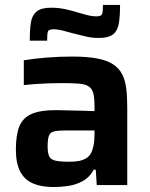

<svg xmlns="http://www.w3.org/2000/svg" viewBox="-20 -746 605 774"><path d="M196 8Q147 8 113 -6.5Q79 -21 61.5 -54.5Q44 -88 44 -143Q44 -202 58 -236.5Q72 -271 107 -286.5Q142 -302 204 -302Q214 -302 232 -301.5Q250 -301 273 -300.5Q296 -300 319 -299.5Q342 -299 361 -298V-318Q361 -351 356 -370Q351 -389 337 -398Q323 -407 296 -409Q269 -411 226 -411Q204 -411 175 -410Q146 -409 119 -407Q92 -405 76 -403V-503Q119 -510 169 -514Q219 -518 270 -518Q330 -518 370.5 -510.5Q411 -503 435.5 -487Q460 -471 472.5 -446.5Q485 -422 489 -388.5Q493 -355 493 -312V0H370L366 -62H358Q341 -31 313.5 -16Q286 -1 255.5 3.5Q225 8 196 8ZM259 -94Q281 -94 297.5 -97Q314 -100 326.5 -107.5Q339 -115 346 -127Q353 -140 357 -159Q361 -178 361 -205V-220H240Q212 -220 197 -216Q182 -212 177 -198Q172 -184 172 -156Q172 -130 178 -116.5Q184 -103 203 -98.5Q222 -94 259 -94ZM100 -582Q100 -626 104.5 -655Q109 -684 127.5 -699.5Q146 -715 187 -715Q215 -715 243 -709Q271 -703 296 -695Q316 -689 334 -684.5Q352 -680 368 -680Q388 -680 391.5 -689.5Q395 -699 395 -726H464Q464 -684 459.5 -654Q455 -624 437 -608.5Q419 -593 378 -593Q348 -593 321.5 -600Q295 -607 269 -613Q249 -619 230 -623.5Q211 -628 197 -628Q176 -628 173 -618.5Q170 -609 170 -582Z"/></svg>

Font: Saira Thin SemiBold
Style: Regular
Weight: 600
Version: Version 1.101